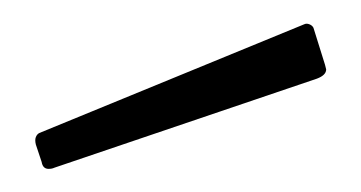

<svg xmlns="http://www.w3.org/2000/svg" viewBox="-20 -772 312 166"><path d="M261 -716 262 -712Q262 -707 254 -704L27 -627Q25 -626 22 -626Q17 -626 16 -632L11 -647Q10 -651 11 -653.5Q12 -656 14 -657L243 -751Q245 -752 247.5 -751Q250 -750 251 -748Z"/></svg>

Font: Libre Franklin Thin
Style: Regular
Weight: 250
Designer: Pablo Impallari, Rodrigo Fuenzalida
Foundry: Impallari Type
Version: Version 1.002; ttfautohint (v1.5)